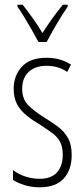

<svg xmlns="http://www.w3.org/2000/svg" viewBox="-20 -784 357 814"><path d="M284 -127Q284 -64 250 -27Q216 10 149 10Q112 10 83 0.5Q54 -9 35 -21V-63Q57 -46 86.5 -36Q116 -26 148 -26Q197 -26 221.5 -53Q246 -80 246 -128Q246 -160 235.5 -181Q225 -202 204.5 -217.5Q184 -233 155 -252Q121 -272 94.5 -293Q68 -314 53 -341Q38 -368 38 -408Q38 -463 72.5 -501Q107 -539 177 -539Q237 -539 281 -510L265 -479Q228 -505 176 -505Q130 -505 102 -479.5Q74 -454 74 -407Q74 -366 97.5 -340.5Q121 -315 169 -285Q202 -265 228 -245Q254 -225 269 -197.5Q284 -170 284 -127ZM143 -606Q130 -630 114 -658.5Q98 -687 82 -713Q66 -739 54 -756V-764H76Q95 -740 118 -708Q141 -676 160 -644Q181 -677 200.5 -704Q220 -731 246 -764H267V-756Q245 -724 220.5 -682.5Q196 -641 178 -606Z"/></svg>

Font: Noto Sans Lao ExtraCondensed ExtraLight
Style: Regular
Weight: 200
Width: 2
Designer: Monotype Design Team
Foundry: Monotype Imaging Inc.
Version: Version 2.003; ttfautohint (v1.8.4.7-5d5b)